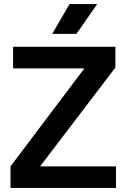

<svg xmlns="http://www.w3.org/2000/svg" viewBox="-20 -932 631 952"><path d="M32 0V-107L428 -632L447 -593H45V-700H552V-597L149 -68L132 -107H555V0ZM239 -764 325 -912H462L359 -764Z"/></svg>

Font: SUSE SemiBold
Style: Regular
Weight: 600
Designer: Rene Bieder
Foundry: SUSE
Version: Version 1.000